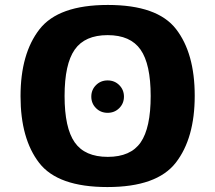

<svg xmlns="http://www.w3.org/2000/svg" viewBox="-20 -735 870 776"><path d="M138.5 -76.5Q63 -174 63 -346Q63 -518 139.5 -616.5Q216 -715 416 -715Q616 -715 691.5 -617.5Q767 -520 767 -348Q767 -176 690.5 -77.5Q614 21 414 21Q214 21 138.5 -76.5ZM282 -534.5Q241 -476 241 -347Q241 -218 282 -159.5Q323 -101 415.5 -101Q508 -101 548.5 -159.5Q589 -218 589 -347Q589 -476 548 -534.5Q507 -593 415 -593Q323 -593 282 -534.5ZM368 -298Q349 -317 349 -344.5Q349 -372 368 -391Q387 -410 415 -410Q443 -410 462 -391Q481 -372 481 -344.5Q481 -317 462 -298Q443 -279 415 -279Q387 -279 368 -298Z"/></svg>

Font: Fix15 Mono
Style: Bold
Weight: 700
Designer: Carrois Corporate & Edenspiekermann AG
Foundry: Carrois Corporate GbR & Edenspiekermann AG
Version: Version 3.206